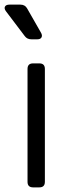

<svg xmlns="http://www.w3.org/2000/svg" viewBox="-57 -810 276 830"><path d="M86 0Q62 0 62 -24V-512Q62 -536 86 -536H113Q137 -536 137 -512V-24Q137 0 113 0ZM79 -640Q60 -640 50 -654L-31 -761Q-40 -773 -35.5 -781.5Q-31 -790 -16 -790H31Q51 -790 60 -774L120 -669Q127 -657 122.5 -648.5Q118 -640 104 -640Z"/></svg>

Font: Pitagon Sans Text
Style: Regular
Weight: 400
Designer: Travis Tran
Foundry: Pitagon
Version: Version 1.001; ttfautohint (v1.8.4.7-5d5b);gftools[0.9.26]